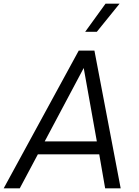

<svg xmlns="http://www.w3.org/2000/svg" viewBox="-51 -1019 754 1039"><path d="M596 -999 473 -847H410L520 -999ZM460 -745 602 0H518L486 -184H154L56 0H-31L375 -745ZM191 -254H473L402 -651Z"/></svg>

Font: Plus Jakarta Display Light
Style: Italic
Weight: 300
Italic angle: -12°
Designer: Gumpita Rahayu
Foundry: Tokotype Studio
Version: Version 1.000;hotconv 1.0.109;makeotfexe 2.5.65596